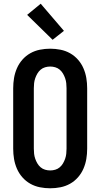

<svg xmlns="http://www.w3.org/2000/svg" viewBox="-20 -1005 540 1033"><path d="M250 8Q222 8 194.5 2.5Q167 -3 143 -16.5Q119 -30 100.5 -51Q82 -72 71 -97.5Q60 -123 55.5 -150Q51 -177 51 -205V-530Q51 -558 55.5 -585Q60 -612 71 -637.5Q82 -663 100.5 -684Q119 -705 143 -718.5Q167 -732 194.5 -737.5Q222 -743 250 -743Q278 -743 305.5 -737.5Q333 -732 357 -718.5Q381 -705 399.5 -684Q418 -663 429 -637.5Q440 -612 444.5 -585Q449 -558 449 -530V-205Q449 -177 444.5 -150Q440 -123 429 -97.5Q418 -72 399.5 -51Q381 -30 357 -16.5Q333 -3 305.5 2.5Q278 8 250 8ZM250 -88Q264 -88 277.5 -92Q291 -96 301.5 -105Q312 -114 319 -126Q326 -138 330.5 -151Q335 -164 336.5 -177.5Q338 -191 338 -205V-530Q338 -544 336.5 -557.5Q335 -571 330.5 -584Q326 -597 319 -609Q312 -621 301.5 -630Q291 -639 277.5 -643Q264 -647 250 -647Q236 -647 222.5 -643Q209 -639 198.5 -630Q188 -621 181 -609Q174 -597 169.5 -584Q165 -571 163.5 -557.5Q162 -544 162 -530V-205Q162 -191 163.5 -177.5Q165 -164 169.5 -151Q174 -138 181 -126Q188 -114 198.5 -105Q209 -96 222.5 -92Q236 -88 250 -88ZM263 -791 126 -925 199 -985 324 -839Z"/></svg>

Font: Moesevka
Style: Bold
Weight: 700
Monospace: yes
Designer: Belleve Invis
Foundry: Belleve Invis
Version: Version 32.5.0; ttfautohint (v1.8.4)